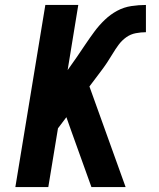

<svg xmlns="http://www.w3.org/2000/svg" viewBox="-20 -755 640 775"><path d="M42 0 163 -735H296L253 -472L291 -526Q308 -551 325.5 -577Q343 -603 361.5 -628Q380 -653 403 -675Q426 -697 453 -711.5Q480 -726 510 -730.5Q540 -735 569 -735V-625Q549 -625 528 -621Q507 -617 489.5 -604.5Q472 -592 459 -574.5Q446 -557 435 -538.5Q424 -520 412 -502Q400 -484 387 -467L341 -406L487 0H349L266 -231L248 -282L214 -237L175 0Z"/></svg>

Font: Iosevka SS04 XBd Ex Obl
Style: Regular
Weight: 800
Width: 7
Italic angle: -9°
Monospace: yes
Designer: Belleve Invis
Foundry: Belleve Invis
Version: Version 19.0.0; ttfautohint (v1.8.4)